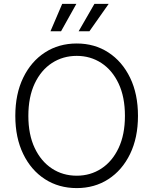

<svg xmlns="http://www.w3.org/2000/svg" viewBox="-20 -962 792 992"><path d="M376.5 9.8Q283.7 9.8 212.2 -36.4Q140.6 -82.5 99.9 -166.5Q59.1 -250.5 59.1 -363.3Q59.1 -476.6 99.9 -560.5Q140.6 -644.5 212.2 -690.9Q283.7 -737.3 376.5 -737.3Q468.8 -737.3 540 -690.9Q611.3 -644.5 652.1 -560.5Q692.9 -476.6 692.9 -363.3Q692.9 -250.5 652.1 -166.5Q611.3 -82.5 540 -36.4Q468.8 9.8 376.5 9.8ZM376.5 -54.2Q447.3 -54.2 503.7 -91.1Q560.1 -127.9 592.8 -197.3Q625.5 -266.6 625.5 -363.3Q625.5 -460.9 592.8 -530.3Q560.1 -599.6 503.7 -636.5Q447.3 -673.3 376.5 -673.3Q305.2 -673.3 248.5 -636.5Q191.9 -599.6 159.2 -530.3Q126.5 -460.9 126.5 -363.3Q126.5 -266.6 159.2 -197.5Q191.9 -128.4 248.3 -91.3Q304.7 -54.2 376.5 -54.2ZM295.4 -800.3H240.7L301.3 -941.9H374.5ZM441.9 -800.3H386.2L467.8 -941.9H541.5Z"/></svg>

Font: Inter 18pt Light
Style: Regular
Weight: 300
Designer: Rasmus Andersson
Foundry: rsms
Version: Version 4.001;git-66647c0bb